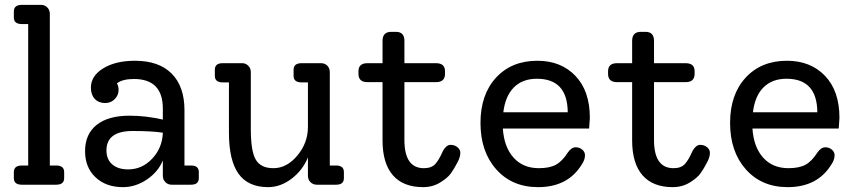

<svg xmlns="http://www.w3.org/2000/svg" viewBox="-20 -760 3525 790"><path d="M70 0Q37 0 37 -27V-52Q37 -79 70 -79H96V-661H70Q37 -661 37 -688V-713Q37 -740 70 -740H149Q164 -740 174.5 -729.5Q185 -719 185 -703V-79H211Q244 -79 244 -52V-27Q244 0 211 0Z M766 -79Q798 -79 798 -52V-27Q798 0 766 0H686Q671 0 660.5 -10.5Q650 -21 650 -37V-100Q631 -53 584.5 -21.5Q538 10 486 10Q416 10 373 -30.5Q330 -71 330 -138Q330 -208 377.5 -246Q425 -284 513 -284Q580 -284 650 -268V-313Q650 -435 531 -435Q484 -435 461 -417Q468 -405 468 -391Q468 -368 452 -352Q436 -336 413 -336Q386 -336 370 -353Q354 -370 354 -399Q354 -448 405 -479Q456 -510 535 -510Q634 -510 686.5 -457Q739 -404 739 -307V-79ZM507 -63Q565 -63 606.5 -107.5Q648 -152 650 -214Q605 -221 526 -221Q418 -221 418 -141Q418 -104 442 -83.5Q466 -63 507 -63Z M1363 -79Q1395 -79 1395 -52V-27Q1395 0 1363 0H1284Q1268 0 1257.5 -10.5Q1247 -21 1247 -37V-112Q1225 -59 1179.5 -24.5Q1134 10 1083 10Q1001 10 961.5 -45Q922 -100 922 -214V-421H896Q864 -421 864 -448V-473Q864 -500 896 -500H977Q991 -500 1001.5 -489.5Q1012 -479 1012 -463V-228Q1012 -138 1032.5 -103Q1053 -68 1105 -68Q1160 -68 1203.5 -120Q1247 -172 1247 -238V-421H1221Q1188 -421 1188 -448V-473Q1188 -500 1221 -500H1301Q1317 -500 1327 -489.5Q1337 -479 1337 -463V-79Z M1834 -164Q1850 -164 1862 -154.5Q1874 -145 1874 -131Q1874 -115 1864 -95Q1849 -66 1835.5 -47Q1822 -28 1791 -9Q1760 10 1721 10Q1639 10 1596.5 -39Q1554 -88 1554 -182V-422H1492Q1455 -422 1455 -456V-467Q1455 -500 1492 -500H1554V-592Q1554 -629 1590 -629H1609Q1644 -629 1644 -592V-500H1774Q1811 -500 1811 -467V-456Q1811 -422 1774 -422H1644V-184Q1644 -68 1724 -68Q1755 -68 1770.5 -84.5Q1786 -101 1803 -140Q1817 -164 1834 -164Z M2407 -275Q2407 -270 2404 -231H2049Q2054 -155 2093 -111.5Q2132 -68 2197 -68Q2241 -68 2267 -82Q2293 -96 2316 -132Q2331 -154 2349 -154Q2364 -154 2375.5 -144.5Q2387 -135 2387 -121Q2387 -102 2373 -82Q2316 10 2194 10Q2087 10 2022 -63Q1957 -136 1957 -254Q1957 -371 2021 -440.5Q2085 -510 2191 -510Q2288 -510 2347.5 -448Q2407 -386 2407 -275ZM2189 -436Q2130 -436 2094.5 -400.5Q2059 -365 2051 -298H2316Q2315 -436 2189 -436Z M2861 -164Q2877 -164 2889 -154.5Q2901 -145 2901 -131Q2901 -115 2891 -95Q2876 -66 2862.5 -47Q2849 -28 2818 -9Q2787 10 2748 10Q2666 10 2623.5 -39Q2581 -88 2581 -182V-422H2519Q2482 -422 2482 -456V-467Q2482 -500 2519 -500H2581V-592Q2581 -629 2617 -629H2636Q2671 -629 2671 -592V-500H2801Q2838 -500 2838 -467V-456Q2838 -422 2801 -422H2671V-184Q2671 -68 2751 -68Q2782 -68 2797.5 -84.5Q2813 -101 2830 -140Q2844 -164 2861 -164Z M3434 -275Q3434 -270 3431 -231H3076Q3081 -155 3120 -111.5Q3159 -68 3224 -68Q3268 -68 3294 -82Q3320 -96 3343 -132Q3358 -154 3376 -154Q3391 -154 3402.5 -144.5Q3414 -135 3414 -121Q3414 -102 3400 -82Q3343 10 3221 10Q3114 10 3049 -63Q2984 -136 2984 -254Q2984 -371 3048 -440.5Q3112 -510 3218 -510Q3315 -510 3374.5 -448Q3434 -386 3434 -275ZM3216 -436Q3157 -436 3121.5 -400.5Q3086 -365 3078 -298H3343Q3342 -436 3216 -436Z"/></svg>

Font: Solway
Style: Regular
Weight: 400
Designer: Mariya V. Pigoulevskaya
Foundry: The Northern Block Ltd.
Version: Version 1.000;hotconv 1.0.109;makeotfexe 2.5.65596